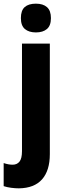

<svg xmlns="http://www.w3.org/2000/svg" viewBox="-60 -788 352 1048"><path d="M54 -689Q54 -731 75 -749.5Q96 -768 136 -768Q175 -768 196.5 -749Q218 -730 218 -689Q218 -648 196 -629.5Q174 -611 136 -611Q98 -611 76 -629.5Q54 -648 54 -689ZM43 240Q23 240 0.5 237Q-22 234 -40 228V102Q-14 111 9 111Q33 111 46.5 94Q60 77 60 37V-550H212V53Q212 143 169.5 191Q127 239 43 240Z"/></svg>

Font: Noto Sans Condensed ExtraBold
Style: Regular
Weight: 800
Width: 3
Designer: Monotype Design Team
Foundry: Monotype Imaging Inc.
Version: Version 2.013; ttfautohint (v1.8.4.7-5d5b)